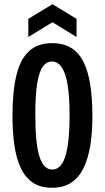

<svg xmlns="http://www.w3.org/2000/svg" viewBox="-20 -876 496 908"><path d="M226 12Q171 12 135 -12.5Q99 -37 78 -82Q57 -127 48 -189.5Q39 -252 39 -327Q39 -441 57 -517.5Q75 -594 116 -633Q157 -672 226 -672Q280 -672 316.5 -649.5Q353 -627 375 -583Q397 -539 407 -474.5Q417 -410 417 -326Q417 -250 407 -188Q397 -126 375 -81Q353 -36 316.5 -12Q280 12 226 12ZM227 -74Q253 -74 271.5 -99.5Q290 -125 299.5 -182Q309 -239 309 -332Q309 -421 299.5 -476.5Q290 -532 271.5 -558.5Q253 -585 225 -585Q200 -585 182.5 -561Q165 -537 156 -482Q147 -427 147 -336Q147 -264 152 -214Q157 -164 167.5 -133Q178 -102 193 -88Q208 -74 227 -74ZM114 -701V-787L228 -856L342 -787V-701L228 -771Z"/></svg>

Font: Bricolage Grotesque 48pt Condensed Medium
Style: Regular
Weight: 500
Width: 3
Designer: Mathieu Triay
Foundry: Atelier Triay
Version: Version 1.001;gftools[0.9.33.dev8+g029e19f]